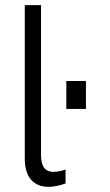

<svg xmlns="http://www.w3.org/2000/svg" viewBox="-20 -717 426 744"><path d="M76 -104V-697H139V-115Q139 -51 187 -51Q207 -51 234 -60V-6Q197 7 168 7Q125 7 100.5 -20.5Q76 -48 76 -104ZM237 -403H313V-295H237Z"/></svg>

Font: Hanken Grotesk Light
Style: Regular
Weight: 300
Designer: Alfredo Marco Pradil
Foundry: Hanken Design Co.
Version: Version 3.014